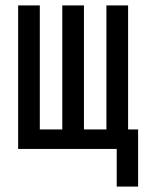

<svg xmlns="http://www.w3.org/2000/svg" viewBox="-20 -550 540 709"><path d="M411 139H490V-72H453V-530H373V-72H290V-530H210V-72H127V-530H47V0H411Z"/></svg>

Font: Iosevka SS09
Style: Regular
Weight: 400
Monospace: yes
Designer: Belleve Invis
Foundry: Belleve Invis
Version: Version 5.2.1; ttfautohint (v1.8.3)